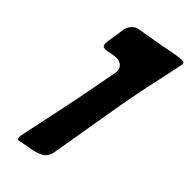

<svg xmlns="http://www.w3.org/2000/svg" viewBox="-228 -748 776 776"><g transform="rotate(45 160.0 -360.5)"><path d="M66 -12Q60 -12 59 -17.5Q58 -23 58 -27L59 -35Q106 -251 129 -374L146 -464Q150 -476 150 -491Q150 -509 138 -518.5Q126 -528 110 -528Q99 -528 79 -524Q65 -520 51 -520Q38 -520 37 -535Q37 -546 38 -553Q39 -560 40 -566Q46 -599 49 -628Q52 -644 63.5 -657Q75 -670 90 -673L208 -693Q282 -709 306 -709Q317 -709 317 -697L298 -606Q273 -497 254 -387L202 -80Q196 -52 177 -40Q150 -25 108 -20Q69 -12 66 -12Z"/></g></svg>

Font: Bangerz
Style: Regular
Weight: 400
Designer: vernon adams
Foundry: Vernon Adams
Version: Version 2.10;February 7, 2025;FontCreator 13.0.0.2683 64-bit